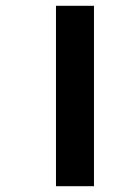

<svg xmlns="http://www.w3.org/2000/svg" viewBox="-20 -642 430 662"><path d="M173 0V-622H304V0Z"/></svg>

Font: Noto Sans Bengali SemiCondensed
Style: Bold
Weight: 700
Width: 4
Designer: Jelle Bosma - Monotype Design Team
Foundry: Monotype Imaging Inc.
Version: Version 2.003